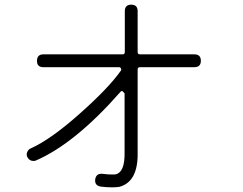

<svg xmlns="http://www.w3.org/2000/svg" viewBox="-20 -782 1040 823"><path d="M460 21Q436 21 413 18Q385 14 388 -13Q392 -38 416 -37H419Q440 -34 461 -34Q474 -34 477 -35Q515 -45 514 -126V-147V-382L504 -392Q499 -392 497 -389Q302 -167 134 -94Q130 -92 123 -92Q106 -92 97 -109Q92 -120 97 -131Q102 -142 112 -146Q197 -184 321.5 -294.5Q446 -405 498 -479Q501 -483 498.5 -488.5Q496 -494 490 -494H166Q138 -494 138.5 -521.5Q139 -549 166 -549H505Q515 -549 515 -559V-734Q515 -762 542.5 -762Q570 -762 570 -734V-559Q570 -549 580 -549H813Q841 -549 841 -521.5Q841 -494 813 -494H580Q570 -494 570 -484V-148V-127Q572 -2 491 19Q477 21 460 21Z"/></svg>

Font: Shin Retro Maru Gothic Regular
Style: Regular
Weight: 400
Designer: Iose
Foundry: Typographish
Version: Version 1.002